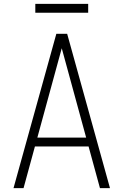

<svg xmlns="http://www.w3.org/2000/svg" viewBox="-20 -975 640 995"><path d="M50 0 272 -800H328L550 0H498L300 -725L102 0ZM140 -216 152 -262H448L460 -216ZM163 -909V-955H437V-909Z"/></svg>

Font: Victor Mono Thin
Style: Regular
Weight: 100
Monospace: yes
Designer: Rune Bjørnerås
Version: Version 1.561;gftools[0.9.30]